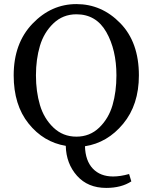

<svg xmlns="http://www.w3.org/2000/svg" viewBox="-20 -704 747 940"><path d="M550 -335Q550 -460 500.5 -547Q451 -634 354 -634Q288 -634 241.5 -589.5Q195 -545 175.5 -479.5Q156 -414 156 -335Q156 -256 175.5 -190Q195 -124 241.5 -79.5Q288 -35 354 -35Q420 -35 466 -79.5Q512 -124 531 -189.5Q550 -255 550 -335ZM612 148 623 184Q574 216 500 216Q410 216 357 156.5Q304 97 302 10Q193 -8 120 -99Q47 -190 47 -335Q47 -492 139 -588Q231 -684 354 -684Q478 -684 569 -590.5Q660 -497 660 -335Q660 -191 583 -98Q506 -5 396 12Q398 83 434.5 121.5Q471 160 534 160Q569 160 612 148Z"/></svg>

Font: TypoPRO Source Serif Pro
Style: Regular
Weight: 400
Designer: Frank Grießhammer
Foundry: Adobe Systems Incorporated
Version: Version 1.017;PS 1.0;hotconv 1.0.79;makeotf.lib2.5.61930